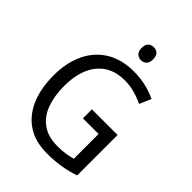

<svg xmlns="http://www.w3.org/2000/svg" viewBox="-259 -1042 1179 1179"><g transform="rotate(45 330.5 -453.0)"><path d="M371 -377H594V-26Q541 -8 486.5 1Q432 10 367 10Q264 10 195.5 -36Q127 -82 92 -164.5Q57 -247 57 -358Q57 -467 95.5 -549.5Q134 -632 208.5 -678Q283 -724 390 -724Q445 -724 494 -712.5Q543 -701 585 -681L552 -605Q516 -623 474 -634.5Q432 -646 388 -646Q274 -646 211.5 -570Q149 -494 149 -357Q149 -273 172.5 -207.5Q196 -142 247.5 -104.5Q299 -67 383 -67Q423 -67 452.5 -72Q482 -77 507 -84V-299H371ZM371 -916Q392 -916 406 -902Q420 -888 420 -859Q420 -831 406 -817Q392 -803 371 -803Q349 -803 334.5 -817Q320 -831 320 -859Q320 -888 334 -902Q348 -916 371 -916Z"/></g></svg>

Font: Noto Sans Thai SemCond
Style: Regular
Weight: 400
Width: 4
Designer: Monotype Design Team
Foundry: Monotype Imaging Inc.
Version: Version 2.002; ttfautohint (v1.8.4.7-5d5b)